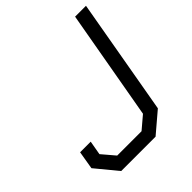

<svg xmlns="http://www.w3.org/2000/svg" viewBox="-194 -824 948 948"><g transform="rotate(-45 280.0 -350.0)"><path d="M12 -114 28 -209H102L89 -135L146 -68H316L382 -124L484 -700H560L453 -91L346 0H106Z"/></g></svg>

Font: Chakra Petch
Style: Italic
Weight: 400
Italic angle: -10°
Designer: Katatrad Aksorn Co.,Ltd.
Foundry: Cadson Demak Co.,Ltd.
Version: Version 1.000; ttfautohint (v1.6)